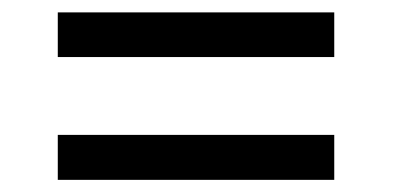

<svg xmlns="http://www.w3.org/2000/svg" viewBox="-20 -509 640 313"><path d="M74.2 -416V-488.8H524.9V-416ZM74.2 -215.8V-289.1H524.9V-215.8Z"/></svg>

Font: Noto Mono
Style: Regular
Weight: 400
Designer: Monotype Design Team
Foundry: Monotype Imaging Inc.
Version: Version 1.00